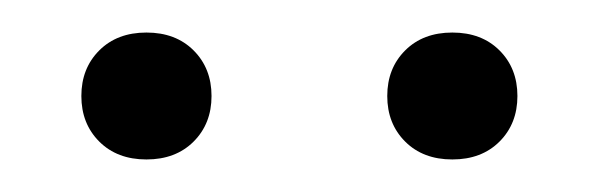

<svg xmlns="http://www.w3.org/2000/svg" viewBox="-20 -727 368 118"><path d="M30 -668Q30 -685 41 -696Q52 -707 70 -707Q88 -707 99 -696Q110 -685 110 -668Q110 -651 99 -640Q88 -629 70 -629Q52 -629 41 -640Q30 -651 30 -668ZM218 -668Q218 -685 229 -696Q240 -707 258 -707Q276 -707 287 -696Q298 -685 298 -668Q298 -651 287 -640Q276 -629 258 -629Q240 -629 229 -640Q218 -651 218 -668Z"/></svg>

Font: Jldddboxgfspflltxgxzjzlszac
Style: Regular
Weight: 300
Designer: Carrois Corporate & Edenspiekermann
Foundry: Carrois Corporate GbR & Edenspiekermann AG
Version: Version 2.001